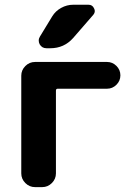

<svg xmlns="http://www.w3.org/2000/svg" viewBox="-20 -806 554 806"><path d="M214.8 -78.1Q214.8 -54.7 197.8 -37.6Q180.7 -20.5 157.2 -20.5H127Q103.5 -20.5 86.4 -37.6Q69.3 -54.7 69.3 -78.1V-488.3Q69.3 -511.7 86.4 -528.8Q103.5 -545.9 127 -545.9H429.7Q452.1 -545.9 468.8 -529.3Q485.4 -512.7 485.4 -489.7Q485.4 -466.8 468.8 -450.2Q452.1 -433.6 429.7 -433.6H222.7Q214.8 -433.6 214.8 -425.8ZM199.2 -737.3Q212.9 -759.8 236.8 -772.9Q260.7 -786.1 287.1 -786.1H351.6Q368.2 -786.1 375 -770.5Q377.9 -764.6 377.9 -759.8Q377.9 -751 371.1 -743.2L287.1 -646.5Q249 -603.5 191.4 -603.5H174.8Q156.2 -603.5 146.5 -620.1Q142.6 -627.9 142.6 -635.7Q142.6 -644.5 147.5 -652.3Z"/></svg>

Font: Gen Jyuu Gothic Bold
Style: Bold
Weight: 700
Designer: [Source Han Sans]
Ryoko NISHIZUKA  (kana & ideographs); Paul D. Hunt (Latin, Greek & Cyrillic); Wenlong ZHANG  (bopomofo
Version: Version 1.002.20150607